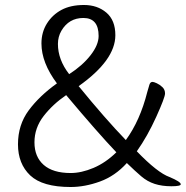

<svg xmlns="http://www.w3.org/2000/svg" viewBox="-20 -732 744 769"><path d="M446 -122Q370 -202 245 -351Q192 -315 155 -267.5Q118 -220 118 -162Q118 -104 155 -71.5Q192 -39 263 -39Q306 -39 354.5 -59.5Q403 -80 446 -122ZM375 -588Q375 -660 314 -660Q256 -660 226 -609Q212 -585 212 -556Q212 -493 257 -435Q310 -469 342.5 -510.5Q375 -552 375 -588ZM442 -591Q442 -491 295 -387Q401 -257 484 -171Q541 -249 570 -364Q575 -382 578.5 -393Q582 -404 591 -404Q596 -404 608 -398.5Q620 -393 630.5 -383Q641 -373 641 -357.5Q641 -342 606 -264.5Q571 -187 528 -126Q611 -40 659 -23Q704 -4 704 6Q704 14 666.5 14Q629 14 599.5 4.5Q570 -5 545.5 -26Q521 -47 488 -79Q441 -27 380.5 -5Q320 17 263 17Q150 17 101 -29.5Q52 -76 52 -154Q52 -232 95 -290Q138 -348 208 -398Q146 -481 146 -558Q146 -603 168 -638Q190 -673 226.5 -692.5Q263 -712 316.5 -712Q370 -712 406 -681.5Q442 -651 442 -591Z"/></svg>

Font: LXGW WenKai Lite
Style: Regular
Weight: 400
Designer: LXGW / Fontworks Inc.
Foundry: LXGW / Fontworks Inc.
Version: Version 1.511; March 25, 2025